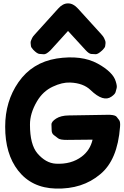

<svg xmlns="http://www.w3.org/2000/svg" viewBox="-20 -1079 723 1123"><path d="M306.2 -121.6Q247.6 -125 198.7 -182.1Q155.3 -233.4 155.3 -349.6Q154.8 -416 196.3 -486.3Q231 -545.4 289.1 -572.3Q343.8 -598.1 390.1 -596.2Q467.3 -593.3 509.8 -552.2Q584.5 -480 631.8 -513.7Q652.8 -528.3 656 -540.3Q659.2 -552.2 662.4 -564.2Q665.5 -576.2 657.2 -602.1Q649.4 -629.9 623.5 -655.3Q596.2 -682.6 551.3 -707Q456.5 -758.8 311.5 -736.8Q168 -713.4 87.9 -598.1Q10.3 -486.3 10.3 -338.4Q9.8 -179.2 85.9 -81.5Q165 20 305.7 23.9Q461.9 28.3 565.9 -59.6Q667.5 -142.6 682.1 -336.9Q684.6 -366.2 677.2 -376Q669.9 -385.7 662.4 -395.5Q654.8 -405.3 627 -407.2Q622.6 -407.7 618.7 -407.7L381.8 -403.8Q336.4 -403.3 308.6 -385.7Q280.3 -367.7 281 -350.3Q281.7 -333 282.2 -315.7Q282.7 -298.3 295.2 -288.8Q307.6 -279.3 320.1 -269.8Q332.5 -260.3 373 -260.7L521.5 -262.2Q506.8 -199.7 458 -163.1Q396.5 -116.7 306.2 -121.6ZM377.9 -1059.1Q347.7 -1059.6 319.8 -1028.3L185.1 -879.4Q171.4 -864.7 168.2 -857.2Q165 -849.6 161.6 -842Q158.2 -834.5 159.2 -826.4Q160.2 -818.4 160.9 -810.1Q161.6 -801.8 174.3 -788.1Q197.3 -764.6 210.4 -763.7Q223.6 -762.7 236.6 -761.7Q249.5 -760.7 272.5 -782.2Q274.4 -784.2 276.9 -786.6L377.9 -897.9L480 -786.6Q500.5 -764.2 513.4 -763.4Q526.4 -762.7 539.3 -762Q552.2 -761.2 575.2 -782.2Q578.6 -785.2 581.5 -788.1Q594.2 -801.3 595.2 -809.6Q596.2 -817.9 597.2 -825.9Q598.1 -834 595 -841.8Q591.8 -849.6 588.4 -857.2Q585 -864.7 571.8 -879.4L436 -1028.8Q408.2 -1059.6 377.9 -1059.1Z"/></svg>

Font: Comic Relief
Style: Bold
Weight: 700
Designer: Jeff Davis
Foundry: Loudifier
Version: Version 1.200; ttfautohint (v1.8.4.7-5d5b)